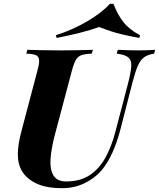

<svg xmlns="http://www.w3.org/2000/svg" viewBox="-20 -968 830 1002"><path d="M647 -528Q663 -589 665 -621.5Q667 -654 649.5 -668.5Q632 -683 589 -688L595 -708Q614 -707 645 -706Q676 -705 704 -705Q727 -705 750 -706Q773 -707 790 -708L784 -688Q751 -683 732 -669Q713 -655 700 -626Q687 -597 673 -544L608 -291Q572 -153 510 -79Q474 -37 420.5 -11.5Q367 14 305 14Q222 14 171 -10Q120 -34 96 -73Q73 -111 73 -162.5Q73 -214 93 -288L176 -602Q186 -639 184 -656.5Q182 -674 166.5 -680.5Q151 -687 117 -688L123 -708Q150 -707 198 -706Q246 -705 300 -705Q347 -705 389.5 -706Q432 -707 465 -708L459 -688Q425 -687 406 -680.5Q387 -674 376.5 -656.5Q366 -639 356 -602L268 -271Q251 -206 245.5 -158.5Q240 -111 247.5 -80.5Q255 -50 274 -35.5Q293 -21 324 -21Q399 -21 449 -54.5Q499 -88 531 -147Q563 -206 582 -280ZM497 -827Q453 -811 395.5 -796.5Q338 -782 276 -770L271 -784Q359 -812 434 -856Q509 -900 554 -948H572Q593 -893 623.5 -853.5Q654 -814 711 -784L707 -770Q658 -779 621.5 -787.5Q585 -796 555.5 -806Q526 -816 497 -827Z"/></svg>

Font: Playfair Display ExtraBold
Style: Italic
Weight: 800
Italic angle: -14°
Designer: Claus Eggers Sørensen
Foundry: Claus Eggers Sørensen
Version: Version 1.203